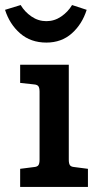

<svg xmlns="http://www.w3.org/2000/svg" viewBox="-54 -742 390 762"><path d="M26 -485V-413L81 -407Q94 -406 98.5 -399.5Q103 -393 103 -378V-108Q103 -93 98.5 -86.5Q94 -80 81 -79L26 -72V0H295V-72L241 -79Q228 -80 223.5 -86.5Q219 -93 219 -108V-485ZM-34 -703 28 -722Q44 -695 71 -676.5Q98 -658 130 -658Q162 -658 189 -676.5Q216 -695 232 -722L290 -703Q272 -646 231 -609.5Q190 -573 130 -573Q68 -573 26 -609.5Q-16 -646 -34 -703Z"/></svg>

Font: Enriqueta SemiBold
Style: Regular
Weight: 600
Designer: Viviana Monsalve, Gustavo Ibarra
Foundry: 72Puntos
Version: Version 2.000